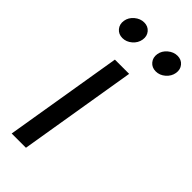

<svg xmlns="http://www.w3.org/2000/svg" viewBox="-242 -794 837 837"><g transform="rotate(45 176.5 -375.5)"><path d="M32.2 0 122.6 -545.9H210.4L120.1 0ZM284.7 -635.3Q260.7 -635.3 246.6 -652.3Q232.4 -669.4 236.3 -693.4Q240.2 -717.3 260.3 -734.1Q280.3 -751 304.2 -751Q328.1 -751 342 -734.1Q356 -717.3 352.1 -693.4Q348.1 -669.4 328.4 -652.3Q308.6 -635.3 284.7 -635.3ZM79.1 -635.3Q55.2 -635.3 41 -652.3Q26.9 -669.4 30.8 -693.4Q34.7 -717.3 54.7 -734.1Q74.7 -751 98.6 -751Q122.6 -751 136.5 -734.1Q150.4 -717.3 146.5 -693.4Q142.6 -669.4 122.8 -652.3Q103 -635.3 79.1 -635.3Z"/></g></svg>

Font: Inter
Style: Italic
Weight: 400
Italic angle: -9.3988°
Designer: Rasmus Andersson
Foundry: rsms
Version: Version 4.001;git-66647c0bb